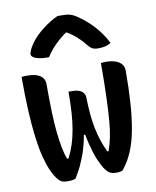

<svg xmlns="http://www.w3.org/2000/svg" viewBox="-90 -884 780 963"><g transform="rotate(-10 300.0 -402.5)"><path d="M258 -432H272Q295 -432 310 -427Q325 -422 333 -411.5Q341 -401 341 -388Q342 -343 345.5 -303.5Q349 -264 356 -229.5Q363 -195 373.5 -163.5Q384 -132 398 -103H404Q415 -133 422.5 -168.5Q430 -204 434 -253Q438 -302 440.5 -373Q443 -444 443 -545Q446 -546 449.5 -546Q453 -546 457.5 -546.5Q462 -547 467 -547Q494 -547 514.5 -540.5Q535 -534 547 -520.5Q559 -507 559 -485Q559 -397 554 -323Q549 -249 538 -188Q527 -127 506.5 -79Q486 -31 455 6Q451 7 446.5 7.5Q442 8 438 9Q434 10 430 10Q426 10 421 10Q407 10 395.5 5Q384 0 372 -15Q363 -26 355.5 -40.5Q348 -55 340.5 -72Q333 -89 326.5 -110Q320 -131 314 -154.5Q308 -178 303 -205H296Q293 -184 288 -164.5Q283 -145 277.5 -127Q272 -109 265 -92Q258 -75 251 -59Q244 -43 235 -27.5Q226 -12 217 4Q212 6 205.5 7.5Q199 9 192 9.5Q185 10 177 10Q159 10 147.5 5.5Q136 1 122 -18Q108 -37 95.5 -66Q83 -95 72.5 -136.5Q62 -178 54.5 -235.5Q47 -293 43 -369.5Q39 -446 39 -545Q43 -546 47.5 -546.5Q52 -547 57.5 -547Q63 -547 69 -547Q97 -547 116 -540.5Q135 -534 145.5 -521Q156 -508 156 -488Q156 -407 158 -345.5Q160 -284 165 -239Q170 -194 176.5 -160.5Q183 -127 193 -102H200Q216 -133 227 -167Q238 -201 245 -240.5Q252 -280 255 -327.5Q258 -375 258 -432ZM269 -815Q276 -815 281.5 -815Q287 -815 297 -815Q320 -815 337 -809.5Q354 -804 381 -784Q398 -772 415.5 -756.5Q433 -741 449.5 -722.5Q466 -704 481 -682.5Q496 -661 508 -636Q494 -627 478.5 -623.5Q463 -620 442 -620Q423 -620 412 -626.5Q401 -633 385 -653Q368 -675 344 -695.5Q320 -716 276 -741L332 -726H266L320 -743Q270 -709 239.5 -678.5Q209 -648 192 -619H186Q159 -619 141 -623Q123 -627 113 -634Q103 -641 103 -649Q103 -657 109 -670.5Q115 -684 128 -703Q140 -720 156.5 -736.5Q173 -753 192.5 -768Q212 -783 231.5 -795Q251 -807 269 -815Z"/></g></svg>

Font: Recursive Monospace Casual SemiBold
Style: Regular
Weight: 600
Version: Version 1.047